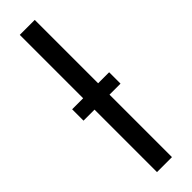

<svg xmlns="http://www.w3.org/2000/svg" viewBox="-264 -756 752 752"><g transform="rotate(-45 111.5 -380.0)"><path d="M70 0V-346H9V-409H70V-760H153V-409H214V-346H153V0Z"/></g></svg>

Font: Noto Sans Display Condensed
Style: Regular
Weight: 400
Width: 3
Designer: Monotype Design Team
Foundry: Monotype Imaging Inc.
Version: Version 2.003